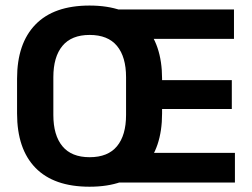

<svg xmlns="http://www.w3.org/2000/svg" viewBox="-20 -674 931 709"><path d="M310.5 15.5Q179 15.5 111 -54.2Q43 -124 43 -255V-383.5Q43 -513.5 111 -583.5Q179 -653.5 310.5 -653.5Q443 -653.5 510.8 -582.8Q578.5 -512 578.5 -383.5V-255Q578.5 -125.5 510.8 -55Q443 15.5 310.5 15.5ZM311 -93.5Q378.5 -93.5 412 -134Q445.5 -174.5 445.5 -249.5V-389Q445.5 -464 412 -504.5Q378.5 -545 311 -545Q244 -545 210.5 -504.5Q177 -464 177 -389V-249.5Q177 -174.5 210.5 -134Q244 -93.5 311 -93.5ZM847.5 0H399V-109.5H847.5ZM836 -271.5H492.5V-378H836ZM844 -530.5H398.5V-639H844Z"/></svg>

Font: Anek Kannada Medium SemiBold
Style: Regular
Weight: 600
Version: Version 1.003